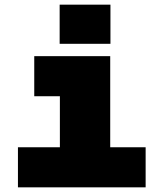

<svg xmlns="http://www.w3.org/2000/svg" viewBox="-20 -804 690 824"><path d="M237 0V-563H453V0ZM57 0V-172H605V0ZM127 -391V-563H345V-391ZM236 -616V-784H454V-616Z"/></svg>

Font: Azeret Mono Thin Black
Style: Regular
Weight: 900
Version: Version 1.002